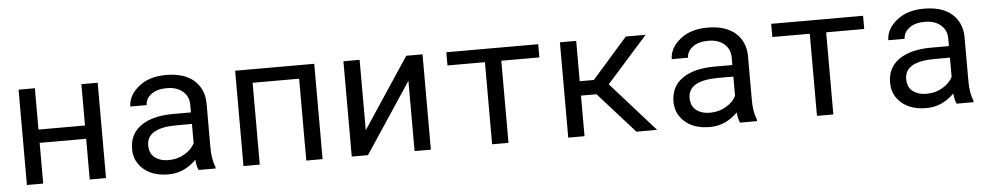

<svg xmlns="http://www.w3.org/2000/svg" viewBox="-35 -794 5472 1060"><g transform="rotate(-5 2700.5 -264.0)"><path d="M519 0H428.7V-225.6H170.9V0H80.6V-528.3H170.9V-299.3H428.7V-528.3H519Z M933.6 -256.3Q766.6 -256.3 766.6 -159.2Q766.6 -96.2 826.2 -75.7Q846.2 -68.8 872.6 -68.8Q921.9 -68.8 961.4 -92.3Q1001 -115.7 1017.6 -149.4V-256.3ZM1019 -57.6Q951.7 9.8 864.7 9.8Q777.8 9.8 727.1 -34.7Q676.3 -79.1 676.3 -146.5Q676.3 -231.4 741.2 -275.9Q806.2 -320.3 918.9 -320.3H1017.6V-361.8Q1017.6 -409.2 983.9 -437.5Q950.2 -465.8 895.5 -465.3Q840.8 -465.3 809.6 -440.9Q777.8 -416.5 777.8 -381.8H687Q688 -443.4 746.1 -490.7Q804.2 -538.1 897.5 -538.1Q1043.5 -538.1 1091.8 -438.5Q1107.9 -405.3 1107.9 -360.8V-115.2Q1107.9 -54.2 1126.5 -7.8V0H1032.2Q1022.5 -18.6 1019 -57.6Z M1719.2 0H1628.9V-453.6H1371.1V0H1280.8V-528.3H1719.2Z M2319.3 -528.3V0H2229V-389.6L1970.7 0H1880.9V-528.3H1970.7V-138.2L2229 -528.3Z M2960.4 -455.1H2749.5V0H2658.7V-455.1H2451.2V-528.3H2960.4Z M3170.9 -225.1V0H3080.6V-528.3H3170.9V-304.7H3249L3445.8 -528.3H3555.7L3329.1 -273.9L3573.2 0H3458.5L3256.8 -225.1Z M3934.1 -256.3Q3767.1 -256.3 3767.1 -159.2Q3767.1 -96.2 3826.7 -75.7Q3846.7 -68.8 3873 -68.8Q3922.4 -68.8 3961.9 -92.3Q4001.5 -115.7 4018.1 -149.4V-256.3ZM4019.5 -57.6Q3952.1 9.8 3865.2 9.8Q3778.3 9.8 3727.5 -34.7Q3676.8 -79.1 3676.8 -146.5Q3676.8 -231.4 3741.7 -275.9Q3806.6 -320.3 3919.4 -320.3H4018.1V-361.8Q4018.1 -409.2 3984.4 -437.5Q3950.7 -465.8 3896 -465.3Q3841.3 -465.3 3810.1 -440.9Q3778.3 -416.5 3778.3 -381.8H3687.5Q3688.5 -443.4 3746.6 -490.7Q3804.7 -538.1 3897.9 -538.1Q4043.9 -538.1 4092.3 -438.5Q4108.4 -405.3 4108.4 -360.8V-115.2Q4108.4 -54.2 4127 -7.8V0H4032.7Q4022.9 -18.6 4019.5 -57.6Z M4760.7 -455.1H4549.8V0H4459V-455.1H4251.5V-528.3H4760.7Z M5134.3 -256.3Q4967.3 -256.3 4967.3 -159.2Q4967.3 -96.2 5026.9 -75.7Q5046.9 -68.8 5073.2 -68.8Q5122.6 -68.8 5162.1 -92.3Q5201.7 -115.7 5218.3 -149.4V-256.3ZM5219.7 -57.6Q5152.3 9.8 5065.4 9.8Q4978.5 9.8 4927.7 -34.7Q4877 -79.1 4877 -146.5Q4877 -231.4 4941.9 -275.9Q5006.8 -320.3 5119.6 -320.3H5218.3V-361.8Q5218.3 -409.2 5184.6 -437.5Q5150.9 -465.8 5096.2 -465.3Q5041.5 -465.3 5010.3 -440.9Q4978.5 -416.5 4978.5 -381.8H4887.7Q4888.7 -443.4 4946.8 -490.7Q5004.9 -538.1 5098.1 -538.1Q5244.1 -538.1 5292.5 -438.5Q5308.6 -405.3 5308.6 -360.8V-115.2Q5308.6 -54.2 5327.1 -7.8V0H5232.9Q5223.1 -18.6 5219.7 -57.6Z"/></g></svg>

Font: RobotoMono-Regular
Style: Regular
Weight: 400
Designer: Google
Version: Version 2.000985; 2015; ttfautohint (v1.3)